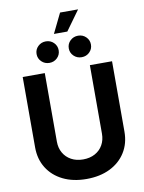

<svg xmlns="http://www.w3.org/2000/svg" viewBox="-114 -1182 955 1270"><g transform="rotate(-10 363.0 -546.5)"><path d="M362.8 10.3Q272.5 10.3 205.1 -22.9Q137.7 -56.2 100.3 -116Q63 -175.8 63 -254.9V-727.5H211.4V-267.1Q211.4 -224.6 230.2 -191.7Q249 -158.7 283.2 -139.9Q317.4 -121.1 362.8 -121.1Q408.7 -121.1 442.9 -139.9Q477.1 -158.7 495.6 -191.7Q514.2 -224.6 514.2 -267.1V-727.5H663.1V-254.9Q663.1 -175.8 625.7 -116Q588.4 -56.2 520.8 -22.9Q453.1 10.3 362.8 10.3ZM470.7 -788.6Q439.5 -788.6 417.7 -809.6Q396 -830.6 396 -860.8Q396 -891.1 417.7 -912.1Q439.5 -933.1 470.7 -933.1Q502 -933.1 523.4 -912.1Q544.9 -891.1 544.9 -860.8Q544.9 -830.6 523.4 -809.6Q502 -788.6 470.7 -788.6ZM253.9 -788.6Q223.1 -788.6 201.4 -809.6Q179.7 -830.6 179.7 -860.8Q179.7 -891.1 201.4 -912.1Q223.1 -933.1 253.9 -933.1Q285.2 -933.1 306.6 -912.1Q328.1 -891.1 328.1 -860.8Q328.1 -830.6 306.6 -809.6Q285.2 -788.6 253.9 -788.6ZM315.9 -972.2 380.4 -1104.5H501.5L405.8 -972.2Z"/></g></svg>

Font: Inter 18pt
Style: Bold
Weight: 700
Designer: Rasmus Andersson
Foundry: rsms
Version: Version 4.001;git-66647c0bb